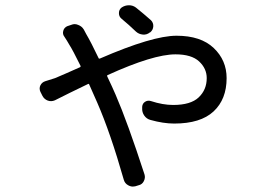

<svg xmlns="http://www.w3.org/2000/svg" viewBox="-20 -641 1040 726"><path d="M550.8 -564.5Q560.5 -554.7 559.6 -541Q558.6 -527.3 547.9 -518.6H546.9Q535.2 -508.8 520 -510.3Q504.9 -511.7 494.1 -521.5Q467.8 -546.9 439.5 -570.3Q429.7 -578.1 429.7 -591.3Q429.7 -604.5 439.5 -612.3Q452.1 -621.1 467.8 -621.1Q482.4 -621.1 494.1 -612.3Q524.4 -587.9 550.8 -564.5ZM223.6 -502Q215.8 -511.7 219.2 -524.4Q222.7 -537.1 234.4 -542L249 -546.9Q255.9 -549.8 262.2 -549.8Q268.6 -549.8 275.4 -546.9Q289.1 -542 296.9 -529.3Q301.8 -520.5 305.7 -512.7Q324.2 -481.4 352.5 -421.9Q353.5 -418 358.4 -419.9Q556.6 -505.9 647.5 -505.9Q739.3 -505.9 788.1 -459.5Q836.9 -413.1 836.9 -345.7Q836.9 -265.6 787.6 -219.7Q738.3 -173.8 638.7 -173.8Q597.7 -173.8 548.8 -187.5Q534.2 -191.4 525.4 -204.1Q516.6 -216.8 517.6 -232.4V-237.3Q518.6 -250 528.8 -256.3Q539.1 -262.7 550.8 -258.8Q595.7 -244.1 634.8 -244.1Q701.2 -244.1 731.4 -272.9Q761.7 -301.8 761.7 -345.7Q761.7 -381.8 732.9 -408.7Q704.1 -435.5 643.6 -435.5Q559.6 -435.5 387.7 -357.4Q383.8 -356.4 385.7 -351.6Q392.6 -337.9 403.3 -314Q414.1 -290 417 -283.2Q461.9 -179.7 526.4 18.6Q530.3 31.2 523.9 43.9Q517.6 56.6 503.9 59.6L491.2 63.5Q486.3 64.5 482.4 64.5Q473.6 64.5 464.8 59.6Q452.1 52.7 448.2 39.1Q397.5 -138.7 347.7 -252.9L317.4 -321.3Q316.4 -325.2 312.5 -323.2Q286.1 -310.5 244.1 -290Q202.1 -269.5 187.5 -261.7Q173.8 -255.9 160.6 -260.7Q147.5 -265.6 140.6 -278.3L132.8 -293.9Q129.9 -299.8 129.9 -306.6Q129.9 -312.5 132.8 -318.4Q138.7 -330.1 151.4 -334Q162.1 -337.9 188.5 -345.7Q225.6 -361.3 282.2 -386.7Q286.1 -388.7 284.2 -392.6Q254.9 -452.1 242.2 -471.7Q233.4 -487.3 223.6 -502Z"/></svg>

Font: Gen Jyuu GothicL Regular
Style: Regular
Weight: 400
Designer: [Source Han Sans]
Ryoko NISHIZUKA  (kana & ideographs); Paul D. Hunt (Latin, Greek & Cyrillic); Wenlong ZHANG  (bopomofo
Version: Version 1.002.20150607